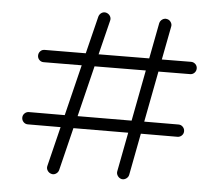

<svg xmlns="http://www.w3.org/2000/svg" viewBox="-52 -754 956 844"><g transform="rotate(5 426.0 -332.5)"><path d="M204.1 30.8Q193.4 27.8 187.3 18.1Q181.2 8.3 184.1 -2.4L227.1 -177.2L82.5 -176.8Q71.3 -176.8 63.5 -184.8Q55.7 -192.9 55.7 -204.1Q55.7 -215.3 63.7 -223.1Q71.8 -231 83 -231L240.7 -231.4L295.9 -456.1L127.9 -455.1Q116.7 -455.1 108.9 -462.9Q101.1 -470.7 101.1 -481.9Q101.1 -493.2 108.6 -501.2Q116.2 -509.3 127.4 -509.3L309.1 -510.3L350.1 -675.8Q353.5 -687 363 -692.9Q372.6 -698.7 383.3 -695.8Q394.5 -692.4 400.4 -682.9Q406.2 -673.3 403.3 -662.6L365.7 -510.7L588.9 -512.2L619.1 -669.9Q621.6 -680.7 631.1 -687.3Q640.6 -693.8 651.4 -691.4Q662.1 -689.5 668.7 -679.9Q675.3 -670.4 672.9 -659.7L644.5 -512.2L773.4 -513.2Q784.7 -513.2 792.7 -505.4Q800.8 -497.6 800.8 -486.3Q800.8 -475.1 793 -467Q785.2 -459 773.9 -459L634.3 -458L591.3 -233.4L742.7 -233.9Q753.9 -233.9 761.7 -225.8Q769.5 -217.8 769.5 -206.5Q769.5 -195.3 761.5 -187.5Q753.4 -179.7 742.2 -179.7L581.1 -179.2L545.9 4.9Q543.9 15.6 534.4 22.2Q524.9 28.8 514.2 26.9Q503.4 24.4 496.8 14.9Q490.2 5.4 492.2 -5.4L525.4 -178.7L283.7 -177.7L237.3 11.2Q234.4 22 224.6 28.1Q214.8 34.2 204.1 30.8ZM352.5 -456.5 297.4 -231.9 535.6 -232.9 578.6 -458Z"/></g></svg>

Font: Mikhak Light
Style: Regular
Weight: 300
Designer: Amin Abedi
Version: Version 3.3